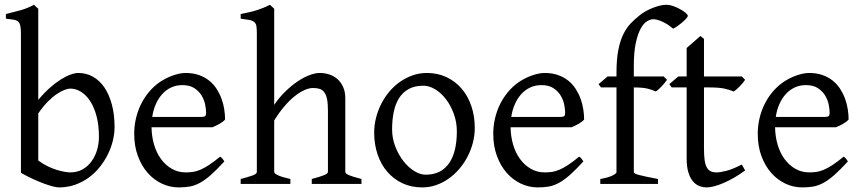

<svg xmlns="http://www.w3.org/2000/svg" viewBox="-20 -777 3644 811"><path d="M463.9 -240.2Q463.9 -211.9 456.5 -182.1Q449.2 -152.3 435.1 -124Q420.9 -95.7 400.4 -70.3Q379.9 -44.9 353.8 -26.1Q327.6 -7.3 296.4 3.7Q265.1 14.6 229 14.6Q219.7 14.6 203.4 10.5Q187 6.3 165.8 -1.5Q144.5 -9.3 119.6 -20.8Q94.7 -32.2 68.4 -46.9V-632.8Q68.4 -655.3 65.9 -667.5Q63.5 -679.7 56.6 -685.8Q49.8 -691.9 37.4 -693.8Q24.9 -695.8 4.9 -698.2V-717.8Q37.1 -725.6 66.4 -733.6Q95.7 -741.7 123.5 -756.8L128.4 -752Q131.3 -749 134.3 -746.6Q137.7 -743.7 141.6 -740.2V-355Q166 -384.3 190.2 -405.8Q214.4 -427.2 236.6 -441.2Q258.8 -455.1 277.8 -461.9Q296.9 -468.8 311 -468.8Q344.2 -468.8 372.3 -453.1Q400.4 -437.5 420.7 -408Q440.9 -378.4 452.4 -335.9Q463.9 -293.5 463.9 -240.2ZM397.9 -199.2Q397.9 -248 387.9 -285.9Q377.9 -323.7 361.1 -349.6Q344.2 -375.5 322.3 -389.2Q300.3 -402.8 276.9 -402.8Q268.1 -402.8 253.7 -397.7Q239.3 -392.6 221.2 -380.6Q203.1 -368.7 182.6 -348.4Q162.1 -328.1 141.6 -297.9V-99.1Q161.1 -84.5 181.4 -74.7Q201.7 -64.9 220 -59.3Q238.3 -53.7 253.2 -51.3Q268.1 -48.8 276.9 -48.8Q306.6 -48.8 329.1 -61.8Q351.6 -74.7 366.9 -95.9Q382.3 -117.2 390.1 -144Q397.9 -170.9 397.9 -199.2Z M750 -417.5Q724.6 -417.5 703.4 -407.7Q682.1 -397.9 665.8 -380.1Q649.4 -362.3 638.4 -337.6Q627.4 -313 623 -283.2H832Q843.3 -283.2 846.9 -286.9Q850.6 -290.5 850.6 -300.8Q850.6 -314 846.9 -333.7Q843.3 -353.5 832.3 -372.3Q821.3 -391.1 801.5 -404.3Q781.7 -417.5 750 -417.5ZM930.7 -272Q921.9 -262.2 907.2 -253.9Q892.6 -245.6 877 -239.3H620.1Q620.6 -201.2 630.6 -166.7Q640.6 -132.3 659.4 -106.2Q678.2 -80.1 704.8 -64.5Q731.4 -48.8 764.6 -48.8Q779.8 -48.8 794.2 -50.8Q808.6 -52.7 825.2 -59.6Q841.8 -66.4 862.1 -79.6Q882.3 -92.8 909.7 -115.2Q916 -111.8 920.7 -105.5Q925.3 -99.1 927.7 -95.2Q895 -59.6 870.4 -37.8Q845.7 -16.1 824 -4.4Q802.2 7.3 781 11Q759.8 14.6 734.9 14.6Q697.3 14.6 663.3 -1.5Q629.4 -17.6 603.5 -47.1Q577.6 -76.7 562.3 -118.4Q546.9 -160.2 546.9 -211.9Q546.9 -244.6 554.2 -276.4Q561.5 -308.1 575.4 -336.4Q589.4 -364.7 609.4 -388.7Q629.4 -412.6 654.8 -430.2Q665.5 -437.5 679 -444.6Q692.4 -451.7 707 -457Q721.7 -462.4 736.1 -465.6Q750.5 -468.8 763.7 -468.8Q795.4 -468.8 820.3 -460Q845.2 -451.2 863.8 -436.3Q882.3 -421.4 895 -401.6Q907.7 -381.8 915.8 -359.9Q923.8 -337.9 927.2 -315.2Q930.7 -292.5 930.7 -272Z M1296.9 0V-21Q1332 -30.3 1348.6 -37.1Q1365.2 -43.9 1365.2 -50.8V-309.1Q1365.2 -338.9 1361.6 -357.4Q1357.9 -376 1350.1 -386.7Q1342.3 -397.5 1330.6 -401.4Q1318.8 -405.3 1302.7 -405.3Q1285.6 -405.3 1265.9 -396.5Q1246.1 -387.7 1224.6 -370.6Q1203.1 -353.5 1181.2 -327.9Q1159.2 -302.2 1138.2 -268.1V-50.8Q1138.2 -43.5 1156.5 -35.6Q1174.8 -27.8 1206.5 -21V0H996.6V-21Q1028.8 -29.3 1046.9 -35.9Q1064.9 -42.5 1064.9 -50.8V-633.8Q1064.9 -654.3 1063.2 -665.8Q1061.5 -677.2 1054.4 -683.6Q1047.4 -689.9 1033.7 -692.6Q1020 -695.3 996.6 -698.2V-717.8Q1017.1 -721.7 1033.9 -725.6Q1050.8 -729.5 1065.2 -734.1Q1079.6 -738.8 1092.8 -744.1Q1106 -749.5 1120.1 -756.8L1138.2 -740.2V-334Q1159.2 -365.2 1184.8 -390.1Q1210.4 -415 1236.3 -432.6Q1262.2 -450.2 1286.9 -459.5Q1311.5 -468.8 1330.6 -468.8Q1351.6 -468.8 1371.1 -462.4Q1390.6 -456.1 1405.5 -442.9Q1420.4 -429.7 1429.4 -409.4Q1438.5 -389.2 1438.5 -361.8V-50.8Q1438.5 -43.9 1453.4 -37.4Q1468.3 -30.8 1506.8 -21V0Z M1909.7 -222.2Q1909.7 -260.7 1897 -295.7Q1884.3 -330.6 1864.3 -357.2Q1844.2 -383.8 1818.8 -399.4Q1793.5 -415 1768.6 -415Q1731.4 -415 1706.1 -400.9Q1680.7 -386.7 1665.3 -362.1Q1649.9 -337.4 1643.1 -303.7Q1636.2 -270 1636.2 -231Q1636.2 -192.4 1649.9 -157.5Q1663.6 -122.6 1684.3 -96.2Q1705.1 -69.8 1730 -54.4Q1754.9 -39.1 1777.3 -39.1Q1812 -39.1 1836.9 -52Q1861.8 -64.9 1877.9 -88.9Q1894 -112.8 1901.9 -146.5Q1909.7 -180.2 1909.7 -222.2ZM1985.4 -236.8Q1985.4 -204.1 1977.1 -172.9Q1968.8 -141.6 1954.1 -113.8Q1939.5 -85.9 1918.9 -62.3Q1898.4 -38.6 1873.8 -21.5Q1849.1 -4.4 1821.3 5.1Q1793.5 14.6 1763.7 14.6Q1717.3 14.6 1679.9 -2.9Q1642.6 -20.5 1616 -51.3Q1589.4 -82 1575 -124.5Q1560.5 -167 1560.5 -216.8Q1560.5 -249 1568.6 -280.3Q1576.7 -311.5 1591.1 -339.6Q1605.5 -367.7 1625.7 -391.4Q1646 -415 1670.7 -432.1Q1695.3 -449.2 1723.9 -459Q1752.4 -468.8 1782.7 -468.8Q1828.6 -468.8 1866 -451.2Q1903.3 -433.6 1929.9 -402.6Q1956.5 -371.6 1970.9 -329.1Q1985.4 -286.6 1985.4 -236.8Z M2266.6 -417.5Q2241.2 -417.5 2220 -407.7Q2198.7 -397.9 2182.4 -380.1Q2166 -362.3 2155 -337.6Q2144 -313 2139.6 -283.2H2348.6Q2359.9 -283.2 2363.5 -286.9Q2367.2 -290.5 2367.2 -300.8Q2367.2 -314 2363.5 -333.7Q2359.9 -353.5 2348.9 -372.3Q2337.9 -391.1 2318.1 -404.3Q2298.3 -417.5 2266.6 -417.5ZM2447.3 -272Q2438.5 -262.2 2423.8 -253.9Q2409.2 -245.6 2393.6 -239.3H2136.7Q2137.2 -201.2 2147.2 -166.7Q2157.2 -132.3 2176 -106.2Q2194.8 -80.1 2221.4 -64.5Q2248 -48.8 2281.2 -48.8Q2296.4 -48.8 2310.8 -50.8Q2325.2 -52.7 2341.8 -59.6Q2358.4 -66.4 2378.7 -79.6Q2398.9 -92.8 2426.3 -115.2Q2432.6 -111.8 2437.3 -105.5Q2441.9 -99.1 2444.3 -95.2Q2411.6 -59.6 2387 -37.8Q2362.3 -16.1 2340.6 -4.4Q2318.8 7.3 2297.6 11Q2276.4 14.6 2251.5 14.6Q2213.9 14.6 2179.9 -1.5Q2146 -17.6 2120.1 -47.1Q2094.2 -76.7 2078.9 -118.4Q2063.5 -160.2 2063.5 -211.9Q2063.5 -244.6 2070.8 -276.4Q2078.1 -308.1 2092 -336.4Q2106 -364.7 2126 -388.7Q2146 -412.6 2171.4 -430.2Q2182.1 -437.5 2195.6 -444.6Q2209 -451.7 2223.6 -457Q2238.3 -462.4 2252.7 -465.6Q2267.1 -468.8 2280.3 -468.8Q2312 -468.8 2336.9 -460Q2361.8 -451.2 2380.4 -436.3Q2398.9 -421.4 2411.6 -401.6Q2424.3 -381.8 2432.4 -359.9Q2440.4 -337.9 2443.8 -315.2Q2447.3 -292.5 2447.3 -272Z M2885.3 -710Q2885.3 -706.1 2878.2 -698.2Q2871.1 -690.4 2861.3 -682.1Q2851.6 -673.8 2841.1 -666.5Q2830.6 -659.2 2823.2 -655.8Q2811.5 -666 2799.6 -673.6Q2787.6 -681.2 2776.6 -686Q2765.6 -690.9 2756.1 -693.4Q2746.6 -695.8 2740.2 -695.8Q2727.5 -695.8 2713.1 -687.3Q2698.7 -678.7 2686.3 -656.2Q2673.8 -633.8 2665.5 -595.2Q2657.2 -556.6 2657.2 -496.1V-454.1H2783.2L2797.4 -439.9Q2793 -433.1 2786.4 -425.3Q2779.8 -417.5 2773.2 -410.6Q2766.6 -403.8 2760.3 -398.2Q2753.9 -392.6 2749.5 -390.6Q2738.3 -396.5 2717.3 -402.1Q2696.3 -407.7 2657.2 -407.7V-49.8Q2657.2 -46.9 2662.4 -43.9Q2667.5 -41 2679.7 -37.8Q2691.9 -34.7 2711.2 -30.5Q2730.5 -26.4 2759.3 -21V0H2515.6V-21Q2549.3 -26.9 2566.7 -35.4Q2584 -43.9 2584 -49.8V-407.7H2518.6L2508.3 -421.4L2546.4 -454.1H2584V-469.2Q2584 -526.9 2591.8 -566.2Q2599.6 -605.5 2613 -632.6Q2626.5 -659.7 2644 -678Q2661.6 -696.3 2681.2 -711.9Q2694.3 -722.7 2710 -731Q2725.6 -739.3 2741 -745.1Q2756.3 -751 2770.3 -753.9Q2784.2 -756.8 2793.5 -756.8Q2808.6 -756.8 2824.7 -751Q2840.8 -745.1 2854.2 -737.5Q2867.7 -730 2876.5 -722.2Q2885.3 -714.4 2885.3 -710Z M3127.4 -57.1Q3103.5 -39.6 3080.1 -26.1Q3056.6 -12.7 3035.4 -3.7Q3014.2 5.4 2996.1 10Q2978 14.6 2965.3 14.6Q2948.2 14.6 2932.9 8.3Q2917.5 2 2905.8 -12.5Q2894 -26.9 2887.2 -50.3Q2880.4 -73.7 2880.4 -107.9V-407.7H2817.4L2807.1 -421.4L2845.2 -454.1H2880.4V-574.2L2938.5 -625L2953.6 -612.8V-454.1H3113.3L3127.4 -439.9Q3123 -433.1 3116.5 -425.3Q3109.9 -417.5 3103 -410.6Q3096.2 -403.8 3089.6 -398.2Q3083 -392.6 3078.1 -390.6Q3066.4 -396.5 3042.5 -402.1Q3018.6 -407.7 2979 -407.7H2953.6V-149.9Q2953.6 -120.6 2956.3 -101.1Q2959 -81.5 2965.3 -70.1Q2971.7 -58.6 2981.7 -53.7Q2991.7 -48.8 3006.3 -48.8Q3023.4 -48.8 3049.3 -55.7Q3075.2 -62.5 3113.3 -82Z M3383.8 -417.5Q3358.4 -417.5 3337.2 -407.7Q3315.9 -397.9 3299.6 -380.1Q3283.2 -362.3 3272.2 -337.6Q3261.2 -313 3256.8 -283.2H3465.8Q3477.1 -283.2 3480.7 -286.9Q3484.4 -290.5 3484.4 -300.8Q3484.4 -314 3480.7 -333.7Q3477.1 -353.5 3466.1 -372.3Q3455.1 -391.1 3435.3 -404.3Q3415.5 -417.5 3383.8 -417.5ZM3564.5 -272Q3555.7 -262.2 3541 -253.9Q3526.4 -245.6 3510.7 -239.3H3253.9Q3254.4 -201.2 3264.4 -166.7Q3274.4 -132.3 3293.2 -106.2Q3312 -80.1 3338.6 -64.5Q3365.2 -48.8 3398.4 -48.8Q3413.6 -48.8 3428 -50.8Q3442.4 -52.7 3459 -59.6Q3475.6 -66.4 3495.8 -79.6Q3516.1 -92.8 3543.5 -115.2Q3549.8 -111.8 3554.4 -105.5Q3559.1 -99.1 3561.5 -95.2Q3528.8 -59.6 3504.2 -37.8Q3479.5 -16.1 3457.8 -4.4Q3436 7.3 3414.8 11Q3393.6 14.6 3368.7 14.6Q3331.1 14.6 3297.1 -1.5Q3263.2 -17.6 3237.3 -47.1Q3211.4 -76.7 3196 -118.4Q3180.7 -160.2 3180.7 -211.9Q3180.7 -244.6 3188 -276.4Q3195.3 -308.1 3209.2 -336.4Q3223.1 -364.7 3243.2 -388.7Q3263.2 -412.6 3288.6 -430.2Q3299.3 -437.5 3312.7 -444.6Q3326.2 -451.7 3340.8 -457Q3355.5 -462.4 3369.9 -465.6Q3384.3 -468.8 3397.5 -468.8Q3429.2 -468.8 3454.1 -460Q3479 -451.2 3497.6 -436.3Q3516.1 -421.4 3528.8 -401.6Q3541.5 -381.8 3549.6 -359.9Q3557.6 -337.9 3561 -315.2Q3564.5 -292.5 3564.5 -272Z"/></svg>

Font: Gentium Plus Cyr
Style: Regular
Weight: 400
Designer: J. Victor Gaultney, Annie Olsen, Iska Routamaa, Becca Hirsbrunner
Foundry: SIL International
Version: Version 5.000